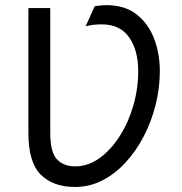

<svg xmlns="http://www.w3.org/2000/svg" viewBox="-20 -732 724 764"><path d="M279 12Q191.5 12 142.2 -37Q93 -86 93 -203V-700H180V-203Q180 -127 206.2 -98.5Q232.5 -70 279 -70Q330 -70 375.2 -102.2Q420.5 -134.5 455.5 -189Q490.5 -243.5 510.2 -311Q530 -378.5 530 -449Q530 -531.5 494 -583.2Q458 -635 385 -635Q365 -635 350.2 -633.2Q335.5 -631.5 321 -627.5L357 -707.5Q383.5 -711.5 404 -711.5Q476.5 -711.5 523.5 -674.8Q570.5 -638 593.2 -578.2Q616 -518.5 616 -449Q616 -382 599.5 -315.8Q583 -249.5 552.5 -190.5Q522 -131.5 480 -85.8Q438 -40 387 -14Q336 12 279 12Z"/></svg>

Font: Overpass
Style: Regular
Weight: 400
Designer: Delve Withrington, Dave Bailey, Thomas Jockin
Foundry: Delve Fonts LLC
Version: Version 4.000